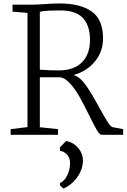

<svg xmlns="http://www.w3.org/2000/svg" viewBox="-20 -785 737 1118"><path d="M42 0ZM580 -561Q580 -485 533 -427.5Q486 -370 408 -348L411 -347Q447 -336 481.5 -286.5Q516 -237 560 -155Q592 -98 608.5 -72Q625 -46 638 -44L697 -33V0H572Q560 0 544 -27.5Q528 -55 500 -112Q465 -183 439.5 -227.5Q414 -272 382.5 -304.5Q351 -337 320 -335H212V-44L318 -33V0H42V-33L140 -45V-710L53 -717V-758H177Q186 -758 218 -760Q293 -765 327 -765Q447 -765 513.5 -718.5Q580 -672 580 -561ZM212 -716V-379Q236 -377 268 -376Q300 -375 325 -375Q412 -376 458 -423Q504 -470 504 -552Q504 -640 459 -684Q414 -728 313 -724Q304 -724 268.5 -723Q233 -722 212 -716ZM463 149Q463 187 445.5 221Q428 255 401.5 279Q375 303 349 313L329 294V281Q356 269 372 235.5Q388 202 388 163Q388 133 368.5 113.5Q349 94 329 94V73L365 36Q410 45 436.5 78Q463 111 463 149Z"/></svg>

Font: Martel UltraLight
Style: Regular
Weight: 250
Designer: Dan Reynolds
Foundry: Dan Reynolds
Version: Version 1.001; ttfautohint (v1.1) -l 5 -r 5 -G 72 -x 0 -D la